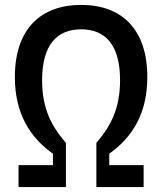

<svg xmlns="http://www.w3.org/2000/svg" viewBox="-20 -762 660 782"><path d="M310.5 -642.5C407 -642.5 469 -582 469 -435C469 -319.5 430.5 -247.5 372.5 -180V0H565V-89.5H425V-136C519 -202.5 580 -300 580 -448C580 -644.5 474.5 -742 310.5 -742C146.5 -742 40.5 -644.5 40.5 -448C40.5 -300 102 -202.5 195.5 -136V-89.5H55.5V0H248.5V-180C190 -247.5 151.5 -319.5 151.5 -435C151.5 -582 214 -642.5 310.5 -642.5Z"/></svg>

Font: Monaspace Krypton Medium
Style: Regular
Weight: 500
Designer: Riley Cran & the Lettermatic Team
Foundry: Lettermatic
Version: Version 1.101 (Monaspace Krypton)